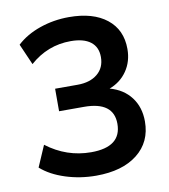

<svg xmlns="http://www.w3.org/2000/svg" viewBox="-82 -785 763 865"><g transform="rotate(-10 300.0 -352.5)"><path d="M289 10Q216 10 149 -11.5Q82 -33 39 -71L81 -168Q173 -98 285 -98Q423 -98 423 -204Q423 -305 288 -305H174V-408H277Q334 -408 368 -436Q402 -464 402 -513Q402 -559 370.5 -583Q339 -607 280 -607Q174 -607 93 -535L51 -631Q94 -671 157.5 -693Q221 -715 291 -715Q401 -715 463.5 -665.5Q526 -616 526 -528Q526 -471 496.5 -428Q467 -385 416 -366Q478 -349 512.5 -303.5Q547 -258 547 -193Q547 -99 478 -44.5Q409 10 289 10Z"/></g></svg>

Font: MulishBold
Style: Bold
Weight: 700
Designer: Vernon Adams
Foundry: Vernon Adams
Version: Version 3.602; ttfautohint (v1.8.3)